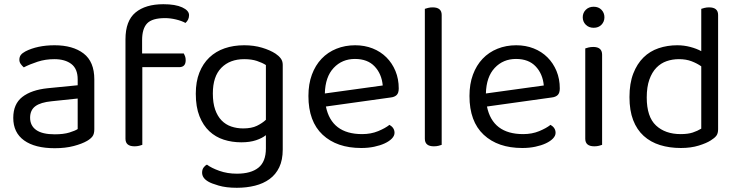

<svg xmlns="http://www.w3.org/2000/svg" viewBox="-20 -690 3508 912"><path d="M240 -52Q282 -52 309.5 -60.5Q337 -69 349 -77V-222L225 -209Q173 -204 148 -185.5Q123 -167 123 -131Q123 -93 152 -72.5Q181 -52 240 -52ZM239 -475Q326 -475 377 -436Q428 -397 428 -313V-76Q428 -54 419.5 -42.5Q411 -31 394 -21Q370 -7 330.5 3.5Q291 14 240 14Q146 14 94.5 -23Q43 -60 43 -130Q43 -196 86 -229.5Q129 -263 207 -271L349 -285V-313Q349 -363 319 -386Q289 -409 238 -409Q196 -409 159 -397Q122 -385 93 -370Q85 -377 78.5 -386Q72 -395 72 -406Q72 -420 79 -429Q86 -438 101 -446Q128 -460 163 -467.5Q198 -475 239 -475Z M655 -436H853Q856 -431 859 -423Q862 -415 862 -404Q862 -371 831 -371H656V-2Q651 0 641 2.5Q631 5 619 5Q576 5 576 -31V-503Q576 -591 623.5 -630.5Q671 -670 756 -670Q813 -670 845.5 -655Q878 -640 878 -618Q878 -596 861 -581Q843 -591 816 -597.5Q789 -604 764 -604Q703 -604 679 -579Q655 -554 655 -499Z M1243 -48Q1226 -34 1196.5 -24Q1167 -14 1126 -14Q1082 -14 1043 -26.5Q1004 -39 974.5 -66.5Q945 -94 927.5 -138Q910 -182 910 -245Q910 -302 927 -345Q944 -388 974.5 -417Q1005 -446 1047 -460.5Q1089 -475 1140 -475Q1186 -475 1224.5 -463.5Q1263 -452 1289 -435Q1304 -425 1313.5 -412.5Q1323 -400 1323 -382V20Q1323 70 1306.5 104.5Q1290 139 1260.5 160.5Q1231 182 1191 192Q1151 202 1105 202Q1054 202 1018.5 191.5Q983 181 970 173Q940 156 940 130Q940 116 946.5 106.5Q953 97 963 92Q984 108 1022 121.5Q1060 135 1105 135Q1172 135 1207.5 106.5Q1243 78 1243 15ZM1135 -80Q1175 -80 1200.5 -92.5Q1226 -105 1243 -121V-381Q1226 -392 1200.5 -400.5Q1175 -409 1140 -409Q1072 -409 1031.5 -368Q991 -327 991 -246Q991 -201 1002 -169.5Q1013 -138 1032.5 -118Q1052 -98 1078.5 -89Q1105 -80 1135 -80Z M1528 -184Q1555 -53 1700 -53Q1742 -53 1776 -67Q1810 -81 1830 -97Q1854 -83 1854 -59Q1854 -45 1841.5 -32Q1829 -19 1807.5 -9Q1786 1 1757.5 7Q1729 13 1696 13Q1580 13 1512.5 -50Q1445 -113 1445 -234Q1445 -291 1461.5 -335.5Q1478 -380 1507.5 -411Q1537 -442 1578 -458.5Q1619 -475 1667 -475Q1712 -475 1750 -460Q1788 -445 1815.5 -417.5Q1843 -390 1858.5 -352.5Q1874 -315 1874 -270Q1874 -248 1864 -238.5Q1854 -229 1836 -227ZM1666 -410Q1605 -410 1565 -367.5Q1525 -325 1523 -246L1798 -284Q1793 -339 1759.5 -374.5Q1726 -410 1666 -410Z M2078 -2Q2073 0 2063 2.5Q2053 5 2041 5Q1998 5 1998 -31V-648Q2003 -650 2013.5 -652.5Q2024 -655 2035 -655Q2078 -655 2078 -619V-2Z M2293 -184Q2320 -53 2465 -53Q2507 -53 2541 -67Q2575 -81 2595 -97Q2619 -83 2619 -59Q2619 -45 2606.5 -32Q2594 -19 2572.5 -9Q2551 1 2522.5 7Q2494 13 2461 13Q2345 13 2277.5 -50Q2210 -113 2210 -234Q2210 -291 2226.5 -335.5Q2243 -380 2272.5 -411Q2302 -442 2343 -458.5Q2384 -475 2432 -475Q2477 -475 2515 -460Q2553 -445 2580.5 -417.5Q2608 -390 2623.5 -352.5Q2639 -315 2639 -270Q2639 -248 2629 -238.5Q2619 -229 2601 -227ZM2431 -410Q2370 -410 2330 -367.5Q2290 -325 2288 -246L2563 -284Q2558 -339 2524.5 -374.5Q2491 -410 2431 -410Z M2840 -2Q2835 0 2825 2.5Q2815 5 2803 5Q2760 5 2760 -31V-460Q2765 -462 2775.5 -464.5Q2786 -467 2798 -467Q2840 -467 2840 -430ZM2748 -608Q2748 -629 2762.5 -643.5Q2777 -658 2800 -658Q2823 -658 2837 -643.5Q2851 -629 2851 -608Q2851 -587 2837 -572.5Q2823 -558 2800 -558Q2777 -558 2762.5 -572.5Q2748 -587 2748 -608Z M3391 -76Q3391 -56 3382.5 -45Q3374 -34 3356 -23Q3336 -10 3299 1.5Q3262 13 3214 13Q3160 13 3115 -1Q3070 -15 3037.5 -44.5Q3005 -74 2987.5 -119.5Q2970 -165 2970 -229Q2970 -294 2988 -340.5Q3006 -387 3036.5 -417Q3067 -447 3108.5 -461Q3150 -475 3197 -475Q3229 -475 3259 -467Q3289 -459 3311 -447V-648Q3316 -650 3326.5 -652.5Q3337 -655 3348 -655Q3391 -655 3391 -619ZM3311 -375Q3291 -389 3265 -399Q3239 -409 3205 -409Q3174 -409 3146.5 -399.5Q3119 -390 3098 -368.5Q3077 -347 3064.5 -312Q3052 -277 3052 -227Q3052 -135 3096 -94Q3140 -53 3213 -53Q3248 -53 3270.5 -60.5Q3293 -68 3311 -79Z"/></svg>

Font: Baloo Da 2
Style: Regular
Weight: 400
Designer: Noopur Datye, Sulekha Rajkumar and Ek Type
Foundry: Ek Type
Version: Version 1.640;hotconv 1.0.111;makeotfexe 2.5.65597; ttfautoh